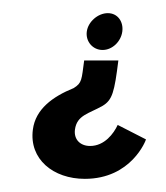

<svg xmlns="http://www.w3.org/2000/svg" viewBox="-20 -268 253 292"><path d="M92 -134C60 -121 34 -102 30 -71C24 -26 61 4 109 4C180 4 202 -55 202 -56L159 -78C153 -65 139 -46 117 -46C102 -46 92 -56 94 -71C97 -93 115 -95 136 -107C151 -116 154 -128 160 -176H108C104 -147 105 -142 92 -134ZM166 -220C168 -235 159 -248 144 -248C129 -248 114 -235 112 -220C110 -205 121 -192 136 -192C151 -192 164 -205 166 -220Z"/></svg>

Font: Hussar Tani
Style: DwaKurs
Weight: 700
Foundry: Cannot Into Space Fonts
Version: Version 0.92